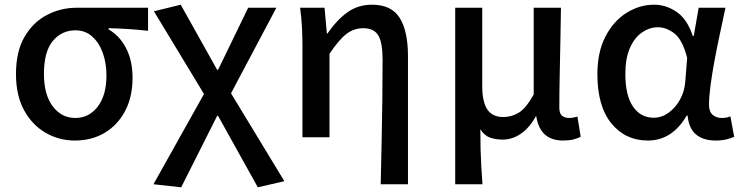

<svg xmlns="http://www.w3.org/2000/svg" viewBox="-20 -584 3156 817"><path d="M299 14Q231 14 174 -19Q117 -52 82.5 -115Q48 -178 48 -269Q48 -365 84.5 -427.5Q121 -490 180 -520.5Q239 -551 305 -551H610V-453Q564 -458 525.5 -460.5Q487 -463 442 -464V-459Q489 -432 516.5 -379Q544 -326 544 -253Q544 -170 511.5 -110Q479 -50 424 -18Q369 14 299 14ZM300 -82Q359 -82 396 -130.5Q433 -179 433 -263Q433 -315 417.5 -358.5Q402 -402 372.5 -428.5Q343 -455 301 -455Q243 -455 205 -410Q167 -365 167 -269Q167 -181 204.5 -131.5Q242 -82 300 -82Z M751 213 633 200 848 -184 635 -536 749 -564 904 -287H908L1036 -551H1156L963 -187L1190 187L1077 213L908 -91H904Z M1600 200Q1602 111 1604 16.5Q1606 -78 1607 -168Q1608 -258 1608 -332Q1608 -403 1589.5 -433.5Q1571 -464 1526 -464Q1486 -464 1454 -439.5Q1422 -415 1382 -355V0H1267V-394Q1267 -426 1265 -466.5Q1263 -507 1257 -551H1361L1371 -441H1373Q1414 -500 1459 -532Q1504 -564 1563 -564Q1646 -564 1681 -507.5Q1716 -451 1716 -346V200Z M1917 200V-551H2032V-218Q2032 -151 2053.5 -118.5Q2075 -86 2122 -86Q2157 -86 2187.5 -104.5Q2218 -123 2251 -182V-551H2367Q2366 -480 2364.5 -404.5Q2363 -329 2361.5 -257.5Q2360 -186 2360 -126Q2360 -101 2371.5 -91.5Q2383 -82 2403 -82Q2418 -82 2437 -88L2451 -2Q2437 5 2419.5 9.5Q2402 14 2376 14Q2278 14 2262 -89H2260Q2233 -40 2196.5 -15Q2160 10 2119 10Q2089 10 2065 1.5Q2041 -7 2024 -34Q2024 16 2025 53Q2026 90 2028 124Q2030 158 2033 200Z M2737 14Q2641 14 2581.5 -59Q2522 -132 2522 -268Q2522 -362 2556 -428Q2590 -494 2645.5 -529Q2701 -564 2764 -564Q2814 -564 2859 -533.5Q2904 -503 2928 -431H2932L2953 -551H3067Q3056 -499 3043.5 -441Q3031 -383 3020.5 -326.5Q3010 -270 3003.5 -221Q2997 -172 2997 -137Q2997 -109 3012.5 -95.5Q3028 -82 3051 -82Q3060 -82 3070 -83.5Q3080 -85 3088 -89L3104 -2Q3091 4 3071.5 9Q3052 14 3025 14Q2973 14 2942 -11.5Q2911 -37 2906 -92H2902Q2840 14 2737 14ZM2762 -83Q2795 -83 2824.5 -104Q2854 -125 2873.5 -160Q2893 -195 2896 -237L2904 -338Q2884 -415 2850 -441.5Q2816 -468 2779 -468Q2744 -468 2712 -446Q2680 -424 2660.5 -380Q2641 -336 2641 -269Q2641 -178 2673.5 -130.5Q2706 -83 2762 -83Z"/></svg>

Font: Source Han Sans TC Medium
Style: Regular
Weight: 500
Designer: Ryoko NISHIZUKA Ë•øÂ°öÊ∂ºÂ≠ê (kana, bopomofo & ideographs); Paul D. Hunt (Latin, Greek & Cyrillic); Sandoll Communicatio
Foundry: Adobe
Version: Version 2.004;hotconv 1.0.118;makeotfexe 2.5.65603